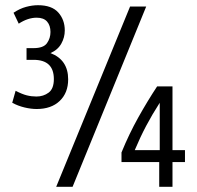

<svg xmlns="http://www.w3.org/2000/svg" viewBox="-20 -718 759 738"><path d="M121 -299Q99 -299 74 -305Q49 -311 27 -323L40 -369Q65 -356 83 -351.5Q101 -347 120 -347Q147 -347 167 -362Q187 -377 187 -414Q187 -488 109 -488H82V-533H109Q147 -533 160.5 -552Q174 -571 174 -595Q174 -620 161 -635Q148 -650 121 -650Q87 -650 52 -627L32 -669Q56 -685 80 -691.5Q104 -698 126 -698Q179 -698 204 -670Q229 -642 229 -601Q229 -574 215.5 -550Q202 -526 174 -514Q242 -488 242 -413Q242 -361 209.5 -330Q177 -299 121 -299ZM196 0 480 -693H542L259 0ZM592 0V-95H447V-132Q476 -203 511.5 -266.5Q547 -330 584 -386H643V-141H691V-95H643V0ZM498 -141H594V-323Q565 -278 542 -234.5Q519 -191 498 -141Z"/></svg>

Font: Ubuntu Sans Condensed
Style: Regular
Weight: 400
Width: 3
Designer: Dalton Maag Ltd
Foundry: Dalton Maag Ltd
Version: Version 1.006; ttfautohint (v1.8.4.7-5d5b)